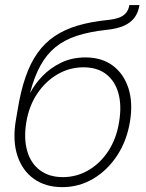

<svg xmlns="http://www.w3.org/2000/svg" viewBox="-20 -748 592 777"><path d="M231.9 9.3Q164.1 9.3 117.2 -24.2Q70.3 -57.6 50.5 -117.7Q30.8 -177.7 43.5 -257.3L51.3 -302.7Q63.5 -378.9 83.3 -436Q103 -493.2 132.1 -533.9Q161.1 -574.7 201.4 -601.8Q241.7 -628.9 294.7 -644.5Q347.7 -660.2 415 -667Q444.3 -669.9 462.6 -677Q481 -684.1 490.7 -696.5Q500.5 -709 503.4 -727.5H544.4Q539.6 -697.3 524.2 -676.5Q508.8 -655.8 481 -643.6Q453.1 -631.3 409.7 -627Q341.3 -619.6 290.8 -603Q240.2 -586.4 204.3 -557.1Q168.5 -527.8 143.6 -482.7Q118.7 -437.5 102.1 -373.5H103Q120.6 -407.7 152.1 -440.4Q183.6 -473.1 227.5 -494.4Q271.5 -515.6 326.2 -515.6Q392.1 -515.6 436.8 -482.2Q481.4 -448.7 500 -390.1Q518.6 -331.5 505.9 -255.4Q493.2 -178.2 454.1 -118.7Q415 -59.1 357.7 -24.9Q300.3 9.3 231.9 9.3ZM234.4 -31.2Q290 -31.2 337.9 -59.1Q385.7 -86.9 418.5 -137Q451.2 -187 461.9 -253.9Q473.1 -320.3 459.2 -370.4Q445.3 -420.4 409.4 -448Q373.5 -475.6 317.9 -475.6Q261.7 -475.6 213.1 -447.5Q164.6 -419.4 130.9 -369.4Q97.2 -319.3 86.4 -252.9Q75.7 -187 90.1 -137Q104.5 -86.9 141.6 -59.1Q178.7 -31.2 234.4 -31.2Z"/></svg>

Font: Inter 24pt ExtraLight
Style: Italic
Weight: 250
Italic angle: -9.3988°
Version: Version 4.001;git-66647c0bb